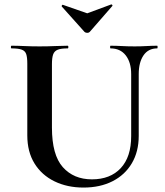

<svg xmlns="http://www.w3.org/2000/svg" viewBox="-20 -831 743 865"><path d="M571 -497Q571 -550 546.5 -581.5Q522 -613 478 -613Q476 -613 476 -619Q476 -625 478 -625Q503 -625 529.5 -623.5Q556 -622 587 -622Q614 -622 640 -623.5Q666 -625 688 -625Q690 -625 690 -619Q690 -613 688 -613Q648 -613 626.5 -581.5Q605 -550 605 -497V-219Q605 -148 574 -95.5Q543 -43 487 -14.5Q431 14 356 14Q283 14 225.5 -14Q168 -42 135.5 -94.5Q103 -147 103 -221V-544Q103 -573 98 -587.5Q93 -602 77.5 -607.5Q62 -613 32 -613Q29 -613 29 -619Q29 -625 32 -625Q58 -625 90 -623.5Q122 -622 158 -622Q196 -622 228 -623.5Q260 -625 285 -625Q288 -625 288 -619Q288 -613 285 -613Q255 -613 240 -607Q225 -601 219.5 -586Q214 -571 214 -542V-256Q214 -133 263 -78Q312 -23 394 -23Q477 -23 524 -73.5Q571 -124 571 -218ZM361 -687 258 -802Q257 -805 260 -808Q263 -811 264 -809L373 -771L481 -811Q483 -812 485.5 -809Q488 -806 486 -804L384 -687Q380 -683 373 -683Q366 -683 361 -687Z"/></svg>

Font: Cormorant Light
Style: Bold
Weight: 700
Version: Version 4.000